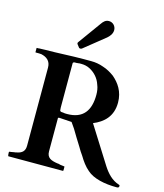

<svg xmlns="http://www.w3.org/2000/svg" viewBox="-138 -1064 1007 1179"><g transform="rotate(15 365.5 -475.0)"><path d="M25 0H370C371 0 372 0 373 -2C374 -2 374 -3 374 -4V-28C373 -28 372 -29 370 -29C361.9 -29 354.2 -32 346 -32C339 -34.8 331.7 -36 325 -36C287 -42.3 258 -51.6 258 -94V-306C260.3 -308.3 260.7 -309 266 -309H269L345 -304C352 -294 361 -282 370 -268C388.8 -236.7 409.5 -201.7 430 -170C440 -153 450 -136 462 -120C479.3 -90.6 501.6 -60 526 -40C566.2 -3.4 639.3 12 715 12C725.4 12 731 10.1 731 0C731 -1 731 -3 730 -4C730 -5 729 -6 726 -7C679.2 -21.2 647 -57.5 622 -96L474 -331C537.8 -357.3 590 -403.7 590 -492C590 -563 555.4 -610.2 516 -644C494 -660 470 -674 444 -682C417 -692 391 -696 365 -696H315C237.2 -696 156 -690 77 -690C65 -689 56 -689 48 -689C42 -689 36 -689 32 -688H23C22 -688 21 -688 20 -687V-660C21 -660 22 -659 23 -659H42C45 -659 50 -658 58 -658C92.6 -650.3 119 -631 119 -589V-93C119 -57.9 101.9 -42.9 69 -36C67 -36 64 -36 60 -34C50.3 -34 35.6 -29 25 -29C23 -29 22 -28 22 -27L21 -25V-20C21 -16 21.8 0 25 0ZM306 -344C295 -344 287 -344 281 -346C275 -346 271 -347 268 -347C262.3 -348.9 259 -351.1 259 -358L258 -373V-654C258 -657 260 -660 262 -660C266 -662 268 -662 270 -662H283C286 -663 289 -663 292 -663C294 -663 296 -663 299 -664H310C330 -664 349 -660 366 -651C399.2 -633.4 425.8 -604.6 438 -566C446 -547 449 -526 449 -504C449 -404.5 407.2 -344 306 -344ZM407 -962C386.1 -962 373.4 -948.9 363 -934L259 -790C258 -789 258 -787 256 -786C256 -785 255 -783 255 -781C255 -779 256 -777 256 -776C258 -775 258 -773 259 -772L270 -758C272 -754 275.3 -753 281 -753C284.6 -753 287.4 -754.7 290 -756L422 -862C435.8 -873.8 452 -892.1 452 -916C452 -941 432.6 -962 407 -962Z"/></g></svg>

Font: fbb
Style: Bold
Weight: 400
Designer: David J. Perry, Michael Sharpe
Version: Version 1.045